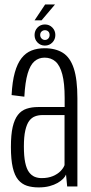

<svg xmlns="http://www.w3.org/2000/svg" viewBox="-20 -812 398 836"><path d="M148 4Q175 4 195.5 -1.5Q216 -7 230.8 -15.5Q245.5 -24 254.8 -33.5Q264 -43 267.5 -52L272.5 0H317V-384Q317 -467 301.2 -514.5Q285.5 -562 253.8 -582Q222 -602 174 -602Q142.5 -602 117.2 -592Q92 -582 73.8 -558.8Q55.5 -535.5 44.5 -496.2Q33.5 -457 30.5 -398L86 -391Q89.5 -455 100.5 -492Q111.5 -529 130 -545Q148.5 -561 174 -561Q202.5 -561 221.8 -544Q241 -527 251.2 -488.5Q261.5 -450 261.5 -385V-346H146.5Q118 -346 95.5 -338.5Q73 -331 58 -311.8Q43 -292.5 35.2 -259Q27.5 -225.5 27.5 -172Q27.5 -117.5 35.5 -82.8Q43.5 -48 59.2 -29.2Q75 -10.5 97.2 -3.2Q119.5 4 148 4ZM161.5 -36.5Q145 -36.5 131 -42.2Q117 -48 106.2 -62.5Q95.5 -77 89.8 -104Q84 -131 84 -174.5Q84 -217 90.2 -244.2Q96.5 -271.5 107.2 -285.8Q118 -300 132.8 -305.5Q147.5 -311 165 -311H261V-93Q256.5 -80.5 243.8 -67.2Q231 -54 210.2 -45.2Q189.5 -36.5 161.5 -36.5ZM175.5 -613.5Q195 -613.5 208 -627Q221 -640.5 221 -659.5Q221 -678.5 208 -692Q195 -705.5 175.5 -705.5Q156 -705.5 143.2 -692Q130.5 -678.5 130.5 -659.5Q130.5 -640 143.5 -626.8Q156.5 -613.5 175.5 -613.5ZM175.5 -638Q167.5 -638 161.2 -644.2Q155 -650.5 155 -659.5Q155 -669.5 161.2 -675Q167.5 -680.5 175.5 -680.5Q184.5 -680.5 190.2 -675Q196 -669.5 196 -659.5Q196 -650.5 190.2 -644.2Q184.5 -638 175.5 -638ZM130.5 -723.5H161L219.5 -792.5H176.5Z"/></svg>

Font: Anybody Condensed Light
Style: Regular
Weight: 300
Width: 3
Designer: Tyler Finck
Foundry: Etcetera Type Company
Version: Version 1.113;gftools[0.9.25]